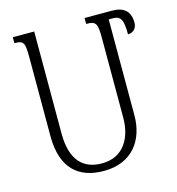

<svg xmlns="http://www.w3.org/2000/svg" viewBox="-108 -807 839 910"><g transform="rotate(-15 312.0 -352.0)"><path d="M389 -714V-685C436 -685 444 -675 444 -603V-210C444 -115 400 -27 291 -27C199 -27 142 -83 142 -213V-714H37V-685C82 -685 88 -675 88 -604V-215C88 -56 168 10 291 10C431 10 498 -87 498 -207V-678H518C557 -678 568 -658 568 -586C596 -586 612 -606 612 -632C612 -686 583 -714 523 -714Z"/></g></svg>

Font: Noto Serif Armenian Condensed Light
Style: Regular
Weight: 300
Width: 3
Designer: Monotype Design Team
Foundry: Monotype Imaging Inc.
Version: Version 2.008